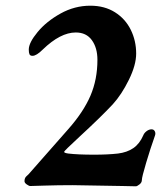

<svg xmlns="http://www.w3.org/2000/svg" viewBox="-20 -650 580 674"><path d="M412 3Q262 0 235 0Q183 0 137 1.5Q91 3 86 3Q82 3 74 -2.5Q66 -8 66 -14Q66 -25 72.5 -31Q79 -37 80 -38L220 -197Q273 -257 297.5 -314Q322 -371 322 -440Q322 -482 302.5 -509Q283 -536 246 -536Q192 -536 130 -476Q108 -454 94 -454Q86 -454 83.5 -459.5Q81 -465 81 -476Q81 -500 112 -537.5Q143 -575 192.5 -602.5Q242 -630 297 -630Q347 -630 383.5 -607Q420 -584 439 -545.5Q458 -507 458 -462Q458 -422 432.5 -370Q407 -318 376 -284Q334 -239 258 -169Q205 -120 205 -117Q205 -113 220 -111Q253 -107 311 -107Q358 -107 394 -111Q426 -115 448 -130Q470 -145 483 -175Q486 -183 494.5 -189.5Q503 -196 512 -196Q520 -196 523.5 -189Q527 -182 524 -174Q508 -129 493 -78.5Q478 -28 478 -18Q478 -9 469.5 -2.5Q461 4 457 4Z"/></svg>

Font: EB Garamond ExtraBold
Style: Regular
Weight: 800
Designer: Georg Duffner and Octavio Pardo
Foundry: Georg Duffner
Version: Version 1.000